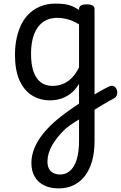

<svg xmlns="http://www.w3.org/2000/svg" viewBox="-20 -539 670 1064"><path d="M471 5Q487 -5 503 -15Q519 -25 534 -33.5Q549 -42 562 -48.5Q575 -55 585 -60Q601 -67 612 -60.5Q623 -54 627.5 -40.5Q632 -27 628 -13.5Q624 0 610 7Q597 14 580.5 23Q564 32 546.5 43Q529 54 510.5 65Q492 76 475 86ZM306 505Q259 505 225 488.5Q191 472 172.5 440.5Q154 409 154 364Q154 333 164 301Q174 269 194 237Q214 205 244.5 172.5Q275 140 316 108Q333 95 349.5 82.5Q366 70 383.5 58.5Q401 47 418 35V-74Q395 -37 367.5 -17.5Q340 2 312.5 9.5Q285 17 258 17Q201 17 157 -10.5Q113 -38 88 -94Q63 -150 63 -235Q63 -287 73 -331Q83 -375 101.5 -410Q120 -445 147.5 -469Q175 -493 210 -506Q245 -519 287 -519Q315 -519 335 -516.5Q355 -514 374.5 -507Q394 -500 418 -484V-489Q418 -502 428.5 -508.5Q439 -515 461 -515Q482 -515 493 -508.5Q504 -502 504 -489V243Q504 305 490 354Q476 403 450 436.5Q424 470 387.5 487.5Q351 505 306 505ZM314 428Q338 428 357.5 415.5Q377 403 390.5 379.5Q404 356 411 321Q418 286 418 240V123Q404 131 392 139Q380 147 369 154.5Q358 162 347 171Q321 195 302 218.5Q283 242 269.5 265Q256 288 249.5 311Q243 334 243 357Q243 379 251 395Q259 411 275 419.5Q291 428 314 428ZM271 -63Q300 -63 326.5 -73Q353 -83 376.5 -106Q400 -129 418 -166V-404Q387 -423 357 -431.5Q327 -440 296 -440Q270 -440 247.5 -432Q225 -424 207.5 -408Q190 -392 177.5 -368Q165 -344 158.5 -312Q152 -280 152 -239Q152 -184 165 -144.5Q178 -105 204.5 -84Q231 -63 271 -63Z"/></svg>

Font: Playwrite PL
Style: Regular
Weight: 400
Designer: Veronika Burian, José Scaglione
Foundry: TypeTogether
Version: Version 1.002